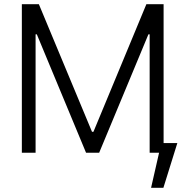

<svg xmlns="http://www.w3.org/2000/svg" viewBox="-20 -727 883 914"><path d="M165 -707 418 -99.6H424.8L676.8 -707H758.8V-45.9H824.2L757.8 167H699.2L737.3 0H692.4V-563.5H686.5L452.1 0H389.6L155.3 -563.5H149.4V0H84V-707Z"/></svg>

Font: Pretendard Std Light
Style: Regular
Weight: 300
Designer: Base glyphs from Inter by Rasmus Andersson; Hangeul glyphs from Noto Sans CJK(Source Han Sans) by Jang Soo-young and Kan
Foundry: Kil Hyung-jin
Version: Version 1.309